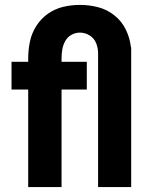

<svg xmlns="http://www.w3.org/2000/svg" viewBox="-20 -763 616 783"><path d="M95 0H231V-398H334V-511H231V-525Q231 -543 234 -561Q237 -579 246 -595.5Q255 -612 271.5 -621Q288 -630 306 -630Q327 -630 345.5 -618.5Q364 -607 372 -587Q380 -567 380 -546V0H515V-546Q515 -546 515 -546Q515 -546 515 -546Q515 -546 515 -546Q515 -546 515 -546V-570H514Q510 -607 493.5 -641.5Q477 -676 447 -700Q417 -724 380.5 -733.5Q344 -743 306 -743Q271 -743 237.5 -735Q204 -727 175.5 -707Q147 -687 128 -657Q109 -627 102 -593Q95 -559 95 -525V-511H27V-398H95Z"/></svg>

Font: Iosevka Sparkle Extrabold
Style: Regular
Weight: 800
Designer: Belleve Invis
Foundry: Belleve Invis
Version: Version 4.5.0; ttfautohint (v1.8.3)